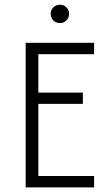

<svg xmlns="http://www.w3.org/2000/svg" viewBox="-20 -810 471 830"><path d="M91 0V-625H386.8V-575.7H145.8V-409.7H338.2V-361.1H145.8V-49.3H386.8V0ZM238.9 -710.4Q227.8 -710.4 218.8 -715.6Q209.7 -720.8 204.5 -729.9Q199.3 -738.9 199.3 -750Q199.3 -761.8 204.5 -770.5Q209.7 -779.2 218.8 -784.4Q227.8 -789.6 238.9 -789.6Q250.7 -789.6 259.4 -784.4Q268.1 -779.2 273.3 -770.5Q278.5 -761.8 278.5 -750Q278.5 -738.9 273.3 -729.9Q268.1 -720.8 259.4 -715.6Q250.7 -710.4 238.9 -710.4Z"/></svg>

Font: Afacad Flux Light
Style: Regular
Weight: 300
Designer: Kristian Moeller
Foundry: Dicotype
Version: Version 1.100